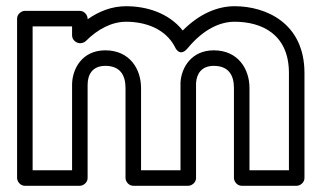

<svg xmlns="http://www.w3.org/2000/svg" viewBox="-20 -573 1036 618"><path d="M85 -25V-488H212V-459C212 -443.9 226.3 -434 237 -434H239C245.8 -434 252.8 -437.4 256.7 -441.3C293.7 -478.3 338.9 -503 386 -503C448.9 -503 512.8 -479.9 542.8 -422.4C542.8 -422.4 557.2 -385.5 584.2 -418C634.8 -478.9 688.1 -503 735 -503C821.5 -503 910 -463.6 910 -338V-25H783V-290C783 -349.9 747.2 -411 668 -411C596.1 -411 563.5 -355.1 561 -307.3C561 -306.9 561 -306.3 561 -306V-25H434V-290C434 -349.9 398.2 -411 319 -411C242.9 -411 212 -349.5 212 -300V-25ZM35 0C35 10.7 44.9 25 60 25H237C247.7 25 262 15.1 262 0V-300C262 -332.5 277.1 -361 319 -361C365.8 -361 384 -332.1 384 -290V0C384 10.7 393.9 25 409 25H586C596.7 25 611 15.1 611 0V-305.3C612.7 -334.4 627.8 -361 668 -361C714.8 -361 733 -332.1 733 -290V0C733 10.7 742.9 25 758 25H935C945.7 25 960 15.1 960 0V-338C960 -498.4 836.5 -553 735 -553C678.4 -553 620.3 -527.3 568.2 -474.8C522.2 -532.5 450 -553 386 -553C339.9 -553 299.3 -536.9 262 -511V-513C262 -523.7 252.1 -538 237 -538H60C49.3 -538 35 -528.1 35 -513Z"/></svg>

Font: Hussar Ekologiczny
Style: Regular
Weight: 400
Foundry: Cannot Into Space Fonts
Version: Version 0.97